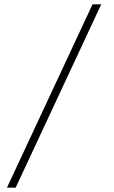

<svg xmlns="http://www.w3.org/2000/svg" viewBox="-20 -732 522 882"><path d="M12 130 405 -712H445L52 130Z"/></svg>

Font: Overpass Thin
Style: Regular
Weight: 250
Designer: Delve Withrington, Dave Bailey, Thomas Jockin
Foundry: Delve Fonts LLC
Version: Version 4.000